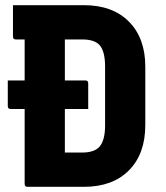

<svg xmlns="http://www.w3.org/2000/svg" viewBox="-20 -720 640 740"><path d="M10 -410H75V-568H41Q30 -568 30 -579V-700H304Q414 -700 477 -636.5Q540 -573 540 -463V-238Q540 -127 477 -63.5Q414 0 304 0H86Q75 0 75 -11V-300H21Q10 -300 10 -311ZM230 -132H296Q346 -132 365.5 -157Q385 -182 385 -237V-463Q385 -525 362 -548Q342 -568 296 -568H230V-410H309Q320 -410 320 -399V-300H230Z"/></svg>

Font: Recursive Mn Lnr St XBd
Style: Regular
Weight: 800
Monospace: yes
Version: Version 1.079;hotconv 1.0.112;makeotfexe 2.5.65598; ttfautoh